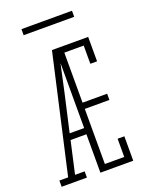

<svg xmlns="http://www.w3.org/2000/svg" viewBox="-165 -987 830 1071"><g transform="rotate(-20 250.0 -451.5)"><path d="M10 0V-37H62L220 -735H259Q245 -674 231.5 -612.5Q218 -551 205 -490L154 -265H240V-228H146L103 -37H160V0ZM240 0V-735H435V-590H395V-698H280V-401H426V-364H280V-37H395V-145H435V0ZM100 -867V-903H400V-867Z"/></g></svg>

Font: Iosevka Slab Extralight
Style: Regular
Weight: 200
Monospace: yes
Designer: Belleve Invis
Foundry: Belleve Invis
Version: Version 11.1.1; ttfautohint (v1.8.3)